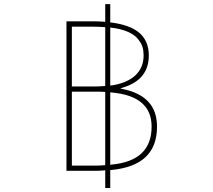

<svg xmlns="http://www.w3.org/2000/svg" viewBox="-20 -857 1040 938"><path d="M494.1 61.5V-25.4L488.3 -24.4Q463.9 -22.5 446.3 -22.5H304.7V-752.9H435.5Q458 -752.9 488.3 -751L494.1 -750V-836.9H518.6V-747.1H522.5Q616.2 -735.4 662.1 -695.3Q707 -655.3 707 -585.9Q707 -528.3 676.8 -489.3Q646.5 -450.2 585 -430.7L567.4 -424.8L585 -420.9Q666 -403.3 706.5 -357.9Q747.1 -312.5 747.1 -238.3Q747.1 -142.6 691.4 -89.8Q635.7 -37.1 523.4 -26.4H518.6V61.5ZM331.1 -47.9H446.3Q464.8 -47.9 489.3 -49.8H494.1V-408.2H489.3Q481.4 -409.2 446.3 -409.2H331.1ZM518.6 -51.8 523.4 -52.7Q621.1 -61.5 670.9 -107.4Q720.7 -154.3 720.7 -238.3Q720.7 -388.7 523.4 -405.3L518.6 -406.2ZM331.1 -434.6H446.3Q464.8 -434.6 489.3 -436.5L494.1 -437.5V-724.6H489.3Q460.9 -726.6 435.5 -726.6H331.1ZM518.6 -439.5H524.4Q597.7 -450.2 639.6 -487.3Q681.6 -525.4 681.6 -585.9Q681.6 -609.4 676.3 -627.4Q670.9 -645.5 654.3 -666Q638.7 -686.5 603.5 -702.1Q568.4 -716.8 524.4 -721.7L518.6 -722.7Z"/></svg>

Font: Mgen+ 1mn thin
Style: Regular
Weight: 100
Designer: [Source Han Sans]
Ryoko NISHIZUKA  (kana & ideographs); Paul D. Hunt (Latin, Greek & Cyrillic); Wenlong ZHANG  (bopomofo
Version: Version 1.059.20150602